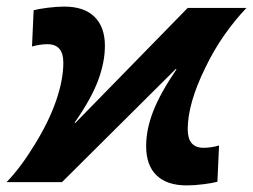

<svg xmlns="http://www.w3.org/2000/svg" viewBox="-38 -552 767 582"><path d="M495 -343 150 0H-18Q24 -43 68 -115Q111 -185 132.5 -248Q154 -311 154 -362Q154 -418 106 -418Q83 -418 59 -411L64 -521Q79 -525 106.5 -528.5Q134 -532 157 -532Q217 -532 248.5 -501Q280 -470 280 -413Q280 -364 259.5 -308.5Q239 -253 188 -180L190 -179L531 -528H709Q673 -490 641.5 -445Q610 -400 584 -346Q531 -238 531 -160Q531 -104 579 -104Q602 -104 626 -111L621 -1Q606 3 578.5 6.5Q551 10 528 10Q468 10 436.5 -20.5Q405 -51 405 -109Q405 -160 426.5 -215Q448 -270 497 -342Z"/></svg>

Font: Libra Sans Modern
Style: Bold Italic
Weight: 700
Italic angle: -12°
Foundry: Stefan Peev, Context Ltd
Version: Version 1.000